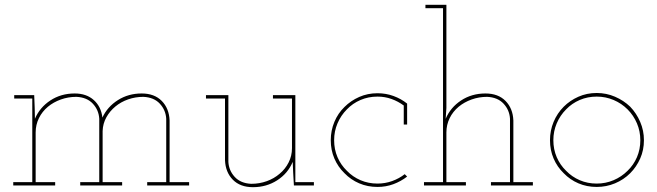

<svg xmlns="http://www.w3.org/2000/svg" viewBox="-20 -770 2728 797"><path d="M209 0V-14H128V-220Q128 -252 141.5 -279.5Q155 -307 179 -327Q202 -346 232.5 -357Q263 -368 297 -368Q341 -366 365.5 -339.5Q390 -313 392 -277V-14H313V0H487V-14H406V-226Q407 -257 421.5 -283Q436 -309 459 -328Q482 -347 512 -357.5Q542 -368 575 -368Q619 -366 643.5 -339.5Q668 -313 670 -277V-14H591V0H765V-14H684V-270Q682 -320 651.5 -351Q621 -382 568 -382Q513 -382 469.5 -354.5Q426 -327 405 -282Q400 -327 369.5 -354.5Q339 -382 290 -382Q233 -382 189 -353Q145 -324 125 -277Q125 -290 124.5 -299.5Q124 -309 124 -322L122 -375H39V-361H114V-14H35V0Z M1195 -98 1197 -53 1200 0H1283V-14H1206V-375H1113V-361H1192V-155Q1192 -123 1178 -95.5Q1164 -68 1141 -49Q1118 -29 1087.5 -18Q1057 -7 1023 -7Q979 -9 954.5 -35.5Q930 -62 928 -98V-375H835V-361H914V-105Q916 -55 946.5 -24Q977 7 1030 7Q1086 7 1130.5 -21.5Q1175 -50 1195 -98Z M1670 -37 1660 -47Q1637 -29 1608 -18.5Q1579 -8 1547 -8Q1509 -8 1476.5 -22Q1444 -36 1420 -61Q1395 -85 1381 -117.5Q1367 -150 1367 -188Q1367 -225 1381 -258Q1395 -291 1420 -316Q1444 -341 1476.5 -355Q1509 -369 1547 -369Q1578 -369 1605.5 -359Q1633 -349 1656 -332V-253H1670V-340Q1645 -360 1613.5 -371.5Q1582 -383 1547 -383Q1506 -383 1471 -367.5Q1436 -352 1410 -326Q1383 -300 1368 -264Q1353 -228 1353 -188Q1353 -147 1368 -112Q1383 -77 1410 -51Q1436 -24 1471 -9Q1506 6 1547 6Q1582 6 1613 -5.5Q1644 -17 1670 -37Z M1914 0V-14H1833V-220Q1833 -252 1846.5 -279.5Q1860 -307 1884 -327Q1907 -346 1937.5 -357Q1968 -368 2002 -368Q2046 -366 2070.5 -339.5Q2095 -313 2097 -277V-14H2018V0H2192V-14H2111V-270Q2109 -320 2078.5 -351Q2048 -382 1995 -382Q1938 -382 1894 -353Q1850 -324 1830 -277L1833 -322V-750H1746V-736H1819V-14H1740V0Z M2596 -51Q2622 -77 2637.5 -112Q2653 -147 2653 -188Q2653 -228 2637.5 -264Q2622 -300 2596 -327Q2569 -353 2533 -368.5Q2497 -384 2457 -384Q2416 -384 2381 -368.5Q2346 -353 2320 -327Q2293 -300 2278 -264Q2263 -228 2263 -188Q2263 -147 2278 -112Q2293 -77 2320 -51Q2346 -24 2381 -9Q2416 6 2457 6Q2497 6 2533 -9Q2569 -24 2596 -51ZM2330 -61Q2305 -85 2291 -117.5Q2277 -150 2277 -188Q2277 -225 2291 -258Q2305 -291 2330 -316Q2354 -341 2386.5 -355Q2419 -369 2457 -369Q2494 -369 2527 -355Q2560 -341 2585 -316Q2610 -291 2624 -258Q2638 -225 2638 -188Q2638 -150 2624 -117.5Q2610 -85 2585 -61Q2560 -36 2527 -22Q2494 -8 2457 -8Q2419 -8 2386.5 -22Q2354 -36 2330 -61Z"/></svg>

Font: Josefin Slab Thin Thin
Style: Regular
Weight: 250
Version: Version 2.000